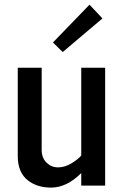

<svg xmlns="http://www.w3.org/2000/svg" viewBox="-20 -811 527 839"><path d="M427.7 -730.5 253.9 -583.5 211.4 -625.5 371.1 -790.5ZM57.6 -128.9V-515.1H162.1V-156.2Q162.1 -121.1 183.3 -100.3Q204.6 -79.6 233.6 -79.6Q262.7 -79.6 291.7 -96.9Q320.8 -114.3 335 -131.3V-515.1H439.5V0H335V-54.7Q271.5 8.8 203.1 8.8Q141.6 8.8 101.1 -23.4Q57.6 -58.1 57.6 -128.9Z"/></svg>

Font: News Cycle
Style: Bold
Weight: 700
Version: Version 0.5.1